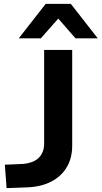

<svg xmlns="http://www.w3.org/2000/svg" viewBox="-20 -963 525 992"><path d="M14 9 5 -112 99 -116Q132 -119 156.5 -131Q181 -143 194.5 -166Q208 -189 208 -220V-705H353V-210Q353 -147 325.5 -100Q298 -53 246 -25.5Q194 2 122 5ZM77 -765 216 -943H346L485 -765H370L281 -867L191 -765Z"/></svg>

Font: Nunito Sans 7pt SemiExpanded
Style: Bold
Weight: 700
Width: 6
Designer: Vernon Adams
Foundry: Vernon Adams
Version: Version 3.101;gftools[0.9.27]